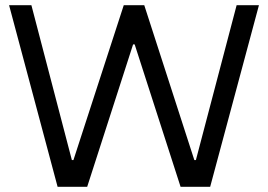

<svg xmlns="http://www.w3.org/2000/svg" viewBox="-20 -720 1033 740"><path d="M15 -700H101L257 -103H263L457 -700H536L729 -103H735L892 -700H978L790 0H676L499 -549H493L316 0H202Z"/></svg>

Font: Be Vietnam
Style: Regular
Weight: 400
Designer: Gabriel Lam
Foundry: TypeRant
Version: Version 4.000